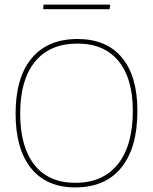

<svg xmlns="http://www.w3.org/2000/svg" viewBox="-20 -812 667 837"><path d="M457 -792 460 -789 458 -772H171L168 -775L170 -792ZM318 -642Q444 -642 511.5 -561Q579 -480 579 -329Q579 -168 509 -81.5Q439 5 308 5Q183 5 115.5 -78.5Q48 -162 48 -317Q48 -474 118 -558Q188 -642 318 -642ZM318 -622Q197 -622 132.5 -543Q68 -464 68 -317Q68 -172 130 -93.5Q192 -15 308 -15Q429 -15 494 -96.5Q559 -178 559 -329Q559 -470 496.5 -546Q434 -622 318 -622Z"/></svg>

Font: Alegreya Sans Thin
Style: Regular
Weight: 100
Designer: Juan Pablo del Peral
Foundry: Huerta Tipografica
Version: Version 2.007